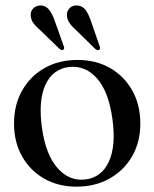

<svg xmlns="http://www.w3.org/2000/svg" viewBox="-20 -688 578 719"><path d="M270.5 -463.5Q339.5 -463.5 392.2 -433.2Q445 -403 475.2 -349.2Q505.5 -295.5 505.5 -225Q505.5 -156.5 475 -103.2Q444.5 -50 390.5 -19.5Q336.5 11 266.5 11Q198 11 145.2 -19.2Q92.5 -49.5 62.5 -102.8Q32.5 -156 32.5 -226Q32.5 -295 62.8 -348.8Q93 -402.5 146.5 -433Q200 -463.5 270.5 -463.5ZM300 -16Q359.5 -23 387.2 -81.8Q415 -140.5 401 -242.5Q387 -345 343.2 -394.5Q299.5 -444 238 -437Q177 -429.5 150 -370.2Q123 -311 137 -210Q151 -109 195.2 -58.8Q239.5 -8.5 300 -16ZM320 -610.5 353 -515.5Q357 -505.5 352 -502Q346 -497.5 337.5 -504L264.5 -575.5Q249 -589 239.8 -602.8Q230.5 -616.5 230.5 -633.5Q230.5 -647 240.8 -657.5Q251 -668 268 -667.5Q287.5 -667 299.5 -651.8Q311.5 -636.5 320 -610.5ZM184.5 -611.5 218.5 -516Q222.5 -506.5 218 -502.5Q212 -498 203.5 -504.5L130 -575.5Q114.5 -588.5 104.8 -602Q95 -615.5 95 -632.5Q94.5 -646 104.5 -656.5Q114.5 -667 132 -667.5Q151 -667.5 163.2 -652.2Q175.5 -637 184.5 -611.5Z"/></svg>

Font: Fraunces 72pt
Style: Regular
Weight: 400
Version: Version 1.000;[0bf87f6ff]